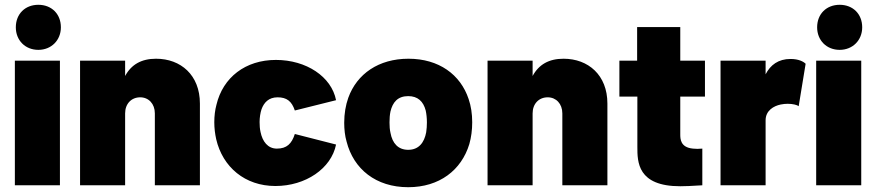

<svg xmlns="http://www.w3.org/2000/svg" viewBox="-20 -773 3655 801"><path d="M140 -565C194 -565 234 -605 234 -659C234 -715 195 -753 140 -753C85 -753 46 -715 46 -659C46 -605 85 -565 140 -565ZM42 0H230V-520H42Z M631 -528C570 -528 528 -504 502 -456V-520H314V0H502V-300C502 -340 528 -367 565 -367C600 -367 626 -340 626 -300V0H814V-341C814 -460 734 -528 631 -528Z M1129 3C1255 3 1362 -70 1382 -170L1210 -214C1197 -173 1176 -153 1135 -153C1097 -153 1075 -183 1067 -222C1064 -235 1063 -249 1063 -264C1063 -282 1066 -302 1071 -317C1081 -345 1101 -367 1138 -367C1176 -367 1197 -351 1210 -312L1382 -355C1363 -453 1258 -523 1131 -523C1004 -523 910 -450 883 -336C877 -314 874 -289 874 -263C874 -238 877 -215 882 -192C909 -76 1002 3 1129 3Z M1683 8C1813 8 1905 -63 1938 -172C1946 -200 1950 -231 1950 -263C1950 -298 1945 -331 1935 -360C1901 -462 1811 -528 1684 -528C1560 -528 1469 -465 1433 -365C1422 -334 1416 -299 1416 -261C1416 -233 1419 -206 1426 -182C1455 -68 1548 8 1683 8ZM1683 -148C1641 -148 1617 -175 1609 -219C1606 -232 1605 -246 1605 -262C1605 -278 1606 -294 1609 -308C1618 -346 1639 -372 1683 -372C1723 -372 1746 -350 1756 -312C1759 -298 1761 -281 1761 -262C1761 -248 1760 -234 1758 -221C1750 -178 1727 -148 1683 -148Z M2331 -528C2270 -528 2228 -504 2202 -456V-520H2014V0H2202V-300C2202 -340 2228 -367 2265 -367C2300 -367 2326 -340 2326 -300V0H2514V-341C2514 -460 2434 -528 2331 -528Z M2921 -370V-520H2818V-660H2638V-520H2564V-370H2639V-160C2639 -98 2639 4 2818 4C2836 4 2864 3 2910 0V-153C2903 -153 2896 -152 2889 -152C2883 -152 2877 -153 2871 -153C2818 -158 2818 -194 2818 -213V-370Z M3278 -527C3227 -527 3194 -502 3174 -463V-520H2986V0H3174V-271C3174 -312 3208 -331 3237 -337C3247 -339 3257 -340 3266 -340C3288 -340 3306 -335 3312 -330L3341 -507C3332 -516 3312 -527 3278 -527Z M3483 -565C3537 -565 3577 -605 3577 -659C3577 -715 3538 -753 3483 -753C3428 -753 3389 -715 3389 -659C3389 -605 3428 -565 3483 -565ZM3385 0H3573V-520H3385Z"/></svg>

Font: Arthouse Owned Black
Style: Regular
Weight: 900
Designer: Jeremy Tribby
Foundry: Tribby Type
Version: Version 1.000;PS 001.000;hotconv 1.0.88;makeotf.lib2.5.64775